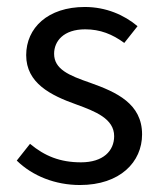

<svg xmlns="http://www.w3.org/2000/svg" viewBox="-20 -518 459 550"><path d="M209 12C324 12 387 -54 387 -133C387 -221 314 -254 238 -281C177 -302 135 -320 135 -364C135 -400 162 -434 224 -434C267 -434 302 -420 336 -395L374 -443C336 -475 284 -498 223 -498C117 -498 55 -438 55 -360C55 -280 125 -245 198 -219C253 -199 307 -178 307 -128C307 -86 276 -53 212 -53C152 -53 108 -71 66 -106L28 -58C73 -14 138 12 209 12Z"/></svg>

Font: DAIFUKU Sans
Style: Regular
Weight: 400
Designer: Original font ‘Source Han Sans JP’ : Paul D. Hunt
Foundry: Daifuku
Version: Version 1.000